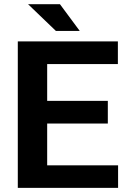

<svg xmlns="http://www.w3.org/2000/svg" viewBox="-20 -912 614 932"><path d="M503.4 -312.5H209V-109.4H553.2V0H66.4V-710.9H552.2V-601.1H209V-422.4H503.4ZM367.2 -761.7H251.5L116.2 -891.6H271Z"/></svg>

Font: Roboto Web
Style: Bold
Weight: 700
Designer: Google
Version: Version 1.200310; 2013